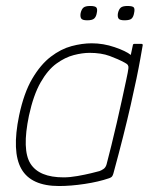

<svg xmlns="http://www.w3.org/2000/svg" viewBox="-20 -617 524 643"><path d="M178 6Q84 6 51.5 -51.5Q19 -109 44 -230Q60 -306 88 -353.5Q116 -401 150 -427Q184 -453 219.5 -462.5Q255 -472 287 -472Q326 -472 364 -459Q402 -446 418 -433L425 -466Q425 -468 426.5 -469Q428 -470 429 -470H454Q458 -470 458 -466Q455 -449 450 -420.5Q445 -392 437 -353.5Q429 -315 418 -266.5Q407 -218 392.5 -160.5Q378 -103 360 -37Q359 -33 356.5 -28Q354 -23 345 -20Q310 -8 263.5 -1Q217 6 178 6ZM193 -23Q214 -23 239.5 -27.5Q265 -32 285.5 -37Q306 -42 313 -44Q319 -46 326.5 -51Q334 -56 337 -67Q344 -93 353 -130Q362 -167 371.5 -207.5Q381 -248 389 -285.5Q397 -323 403 -350.5Q409 -378 410 -388Q411 -394 408.5 -398.5Q406 -403 398 -407Q376 -419 347.5 -429.5Q319 -440 280 -440Q256 -440 227 -432.5Q198 -425 169 -404Q140 -383 116 -341Q92 -299 77 -230Q53 -115 82 -69Q111 -23 193 -23ZM304 -573Q302 -561 295.5 -555Q289 -549 272 -549Q256 -549 252 -555Q248 -561 250 -573Q253 -586 259.5 -591.5Q266 -597 282 -597Q299 -597 303 -591.5Q307 -586 304 -573ZM429 -573Q427 -561 421 -555Q415 -549 397 -549Q381 -549 377 -555Q373 -561 375 -573Q378 -586 384.5 -591.5Q391 -597 407 -597Q425 -597 428.5 -591.5Q432 -586 429 -573Z"/></svg>

Font: Glory Thin Thin
Style: Italic
Weight: 250
Italic angle: -12°
Version: Version 1.011